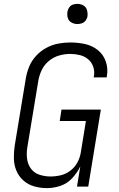

<svg xmlns="http://www.w3.org/2000/svg" viewBox="-20 -962 616 990"><path d="M222 8Q256 8 291 -3.5Q326 -15 352 -43Q378 -71 394 -104L377 0H435L500 -397H297L288 -338H423L397 -178Q393 -151 380 -126Q367 -101 344 -83Q321 -65 294 -58.5Q267 -52 240 -52Q211 -52 183.5 -61Q156 -70 139.5 -92.5Q123 -115 119.5 -144Q116 -173 121 -203L178 -548Q183 -576 196 -602.5Q209 -629 233 -648.5Q257 -668 285.5 -676Q314 -684 342 -684Q367 -684 391.5 -678Q416 -672 434.5 -656.5Q453 -641 461 -617Q469 -593 464 -568Q464 -565 463 -563H530Q530 -566 531 -570Q538 -609 525.5 -645Q513 -681 484 -704Q455 -727 418 -735Q381 -743 342 -743Q311 -743 279.5 -737Q248 -731 218.5 -715Q189 -699 166 -674Q143 -649 130.5 -618.5Q118 -588 113 -557L56 -212Q51 -179 51.5 -145.5Q52 -112 64.5 -82Q77 -52 101 -31Q125 -10 156.5 -1Q188 8 222 8ZM379 -838Q391 -838 402.5 -842Q414 -846 421.5 -856Q429 -866 431 -877Q433 -894 428.5 -910Q424 -926 410 -934Q396 -942 379 -942Q368 -942 356.5 -938.5Q345 -935 337.5 -924.5Q330 -914 328 -903Q325 -886 329.5 -870Q334 -854 348.5 -846Q363 -838 379 -838Z"/></svg>

Font: Iosevka Sparkle Light Oblique
Style: Regular
Weight: 300
Italic angle: -9°
Designer: Belleve Invis
Foundry: Belleve Invis
Version: Version 4.5.0; ttfautohint (v1.8.3)